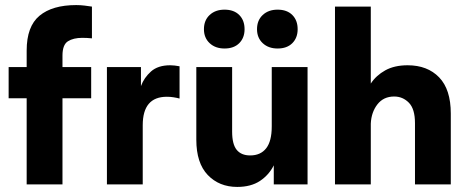

<svg xmlns="http://www.w3.org/2000/svg" viewBox="-20 -726 1843 756"><path d="M14 -462H85V-527Q85 -622 135.5 -664Q186 -706 280 -706Q297 -706 313 -704Q329 -702 342 -700V-575Q334 -576 323 -576.5Q312 -577 304 -577Q269 -577 247.5 -563.5Q226 -550 226 -507V-462H339V-339H226V0H85V-339H14Z M650 -469Q658 -469 667.5 -468Q677 -467 687 -465V-338Q676 -341 663 -343Q650 -345 637 -345Q542 -345 542 -233V0H401V-462H535V-387Q547 -420 574.5 -444.5Q602 -469 650 -469Z M914 10Q843 10 798 -37Q753 -84 753 -176V-462H894V-208Q894 -158 912 -136Q930 -114 965 -114Q1006 -114 1028 -142Q1050 -170 1050 -228V-462H1191V0H1058V-75Q1039 -37 1003.5 -13.5Q968 10 914 10ZM864 -535Q828 -535 805.5 -556Q783 -577 783 -611Q783 -646 805.5 -667Q828 -688 864 -688Q901 -688 922 -667Q943 -646 943 -611Q943 -577 922 -556Q901 -535 864 -535ZM1073 -535Q1037 -535 1014.5 -556Q992 -577 992 -611Q992 -646 1014.5 -667Q1037 -688 1073 -688Q1110 -688 1131 -667Q1152 -646 1152 -611Q1152 -577 1131 -556Q1110 -535 1073 -535Z M1614 -241Q1614 -297 1590 -321.5Q1566 -346 1532 -346Q1490 -346 1466 -315Q1442 -284 1440 -239V0H1299V-700H1440V-397Q1461 -429 1497 -449Q1533 -469 1585 -469Q1663 -469 1709 -421.5Q1755 -374 1755 -279V0H1614V-241Z"/></svg>

Font: Tilda Sans Extra Bold
Style: Regular
Weight: 800
Designer: ParaType Ltd
Foundry: ParaType Ltd
Version: Version 1.009